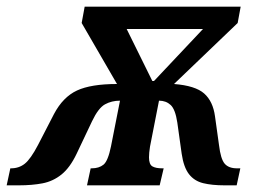

<svg xmlns="http://www.w3.org/2000/svg" viewBox="-74 -556 784 576"><path d="M-54 0 -43 -51H-41Q-17 -51 0.5 -65Q18 -79 40 -121L88 -214Q115 -265 157 -284.5Q199 -304 277 -304L171 -487L180 -536H648L639 -487L448 -304Q512 -299 538.5 -275.5Q565 -252 571 -207L583 -121Q588 -79 600 -65Q612 -51 637 -51H647L636 0H599Q562 0 535.5 -6.5Q509 -13 493 -33.5Q477 -54 471 -95L458 -188Q452 -228 438 -241Q424 -254 403 -254L376 -116Q373 -97 373 -84Q373 -63 383 -57Q393 -51 413 -51H417L405 0H187L198 -51H201Q223 -51 236.5 -62Q250 -73 259 -117L286 -254Q261 -254 241 -243Q221 -232 202 -192L156 -95Q136 -53 110.5 -32.5Q85 -12 53.5 -6Q22 0 -17 0ZM383 -313H388L535 -469H306Z"/></svg>

Font: Noto Serif Condensed
Style: Bold Italic
Weight: 700
Width: 3
Italic angle: -12°
Designer: Monotype Design Team
Foundry: Monotype Imaging Inc.
Version: Version 2.014